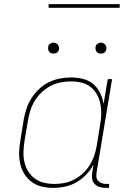

<svg xmlns="http://www.w3.org/2000/svg" viewBox="-20 -904 640 932"><path d="M238 8Q209 8 182 1.5Q155 -5 133.5 -21Q112 -37 98 -60Q84 -83 78 -110Q72 -137 73 -166Q74 -195 79 -223L95 -323Q100 -350 108.5 -376.5Q117 -403 133 -427.5Q149 -452 170 -472Q191 -492 216.5 -504.5Q242 -517 269.5 -522.5Q297 -528 324 -528Q354 -528 382.5 -521Q411 -514 432 -496.5Q453 -479 465.5 -453.5Q478 -428 483 -400L503 -520H524L449 -68Q447 -57 448 -45.5Q449 -34 456.5 -26Q464 -18 474.5 -14.5Q485 -11 497 -11H510L509 8H493Q477 8 463 3.5Q449 -1 439 -11.5Q429 -22 427 -37.5Q425 -53 428 -68L434 -105Q420 -79 398.5 -56.5Q377 -34 350.5 -19Q324 -4 295 2Q266 8 238 8ZM245 -11Q269 -11 293.5 -16Q318 -21 341 -33Q364 -45 383.5 -63.5Q403 -82 416.5 -104Q430 -126 438 -150.5Q446 -175 450 -199L466 -299Q471 -325 471.5 -350.5Q472 -376 467 -400.5Q462 -425 450 -446.5Q438 -468 419 -482.5Q400 -497 375.5 -503Q351 -509 325 -509Q300 -509 274.5 -504Q249 -499 226 -487Q203 -475 183 -456.5Q163 -438 149.5 -416Q136 -394 128 -369.5Q120 -345 116 -320L99 -220Q95 -194 94 -168Q93 -142 98.5 -117.5Q104 -93 117 -72Q130 -51 149.5 -37Q169 -23 194 -17Q219 -11 245 -11ZM469 -644Q463 -644 457.5 -646Q452 -648 448.5 -653Q445 -658 444 -664Q443 -670 444 -676Q444 -681 446.5 -685Q449 -689 453 -691.5Q457 -694 461 -695.5Q465 -697 470 -697Q476 -697 481.5 -694.5Q487 -692 491 -687Q495 -682 496 -676Q497 -670 496 -664Q495 -659 492.5 -655Q490 -651 486.5 -648.5Q483 -646 478.5 -645Q474 -644 469 -644ZM239 -644Q233 -644 227.5 -646Q222 -648 218.5 -653Q215 -658 214 -664Q213 -670 214 -676Q214 -681 216.5 -685Q219 -689 223 -691.5Q227 -694 231 -695.5Q235 -697 240 -697Q246 -697 251.5 -694.5Q257 -692 261 -687Q265 -682 266 -676Q267 -670 266 -664Q265 -659 262.5 -655Q260 -651 256.5 -648.5Q253 -646 248.5 -645Q244 -644 239 -644ZM561 -866H216V-884H561Z"/></svg>

Font: Iosevka Etoile Thin
Style: Italic
Weight: 100
Italic angle: -9°
Designer: Belleve Invis
Foundry: Belleve Invis
Version: Version 22.1.2; ttfautohint (v1.8.4)